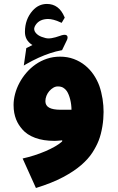

<svg xmlns="http://www.w3.org/2000/svg" viewBox="-20 -730 596 973"><path d="M318.4 -525.4 294.4 -475.6 291 -475.1Q263.7 -470.2 234.9 -460.7Q206.1 -451.2 175.3 -437.3Q144.5 -423.3 112.3 -404.8L100.6 -397.9L113.3 -486.3L116.7 -487.8L122.6 -490.7L128.9 -493.7Q130.4 -494.6 131.8 -495.4Q133.3 -496.1 134.8 -497.1Q137.7 -498.5 141.1 -500L144.5 -502L141.1 -503.9Q106.4 -526.9 106.4 -567.9Q106.4 -600.6 116.2 -627.4Q126 -654.3 145.5 -676.3Q175.8 -710 217.8 -710Q278.8 -710 306.6 -644L308.1 -640.6L292.5 -614.3L286.6 -616.7Q268.1 -625.5 252.2 -629.6Q236.3 -633.8 223.6 -633.8Q179.7 -633.3 160.2 -603Q159.2 -601.1 158 -599.1Q156.7 -597.2 156 -595.2Q155.3 -593.3 154.8 -591.8Q152.8 -586.4 153.3 -581.5L155.3 -572.8Q161.1 -560.5 174.8 -551.3Q188.5 -542.5 210.9 -537.1Q214.8 -536.1 219.7 -535.6Q224.6 -535.2 230 -535.4Q235.4 -535.6 241.2 -536.6Q250.5 -538.1 261 -541Q271.5 -543.9 282.7 -547.9Q305.7 -556.6 315.4 -552.2Q318.4 -550.8 320.1 -548.3Q321.8 -545.9 322.3 -543.5Q322.8 -540.5 322.3 -537.1Q321.8 -533.7 320.8 -531.2Q320.3 -529.8 319.8 -528.3Q319.3 -526.9 318.4 -525.4ZM295.4 -19Q292.5 -18.6 287.1 -18.1Q281.7 -17.6 275.6 -17.1Q269.5 -16.6 264.2 -16.4Q258.8 -16.1 256.3 -16.1Q199.2 -16.1 158 -31.5Q116.7 -46.9 93.3 -74.2Q83.5 -85.4 75.4 -97.9Q67.4 -110.4 61.5 -125.2Q55.7 -140.1 52.2 -158Q48.8 -175.8 48.8 -198.2Q48.8 -225.1 56.4 -253.9Q64 -282.7 78.4 -309.8Q92.8 -336.9 113.5 -361.1Q134.3 -385.3 160.4 -403.6Q186.5 -421.9 217.8 -432.4Q249 -442.9 284.2 -442.9Q322.3 -442.9 354.2 -430.9Q386.2 -418.9 411.4 -398.4Q436.5 -377.9 454.6 -351.1Q472.7 -324.2 483.4 -294.9Q488.8 -279.3 492.9 -262.5Q497.1 -245.6 499.8 -228.5Q502.4 -211.4 503.7 -194.6Q504.9 -177.7 504.9 -162.6Q504.9 -145.5 503.4 -127Q502 -108.4 498.8 -89.4Q495.6 -70.3 491 -52Q486.3 -33.7 480 -17.6Q468.3 12.2 447.8 43.9Q427.2 75.7 391.1 106.9Q355 138.2 299.6 167.7Q244.1 197.3 162.1 222.7L94.7 73.2Q123.5 66.9 153.3 57.4Q183.1 47.9 210 36.4Q236.8 24.9 259 12.2Q281.2 -0.5 294.9 -13.2ZM210 -217.3Q210 -195.3 228.8 -184.6Q247.6 -173.8 287.6 -173.8H342.3Q342.3 -186 340.6 -199.7Q338.9 -213.4 335.7 -226.1Q332.5 -238.8 328.1 -249.8Q323.7 -260.7 318.4 -268.6Q310.5 -279.8 299.8 -285.9Q289.1 -292 272.9 -292Q261.2 -292 250 -285.4Q238.8 -278.8 229.7 -268.3Q220.7 -257.8 215.3 -244.4Q210 -231 210 -217.3Z"/></svg>

Font: DimaFred
Style: Bold
Weight: 800
Designer: R.Balvardi
Foundry: R.Balvardi (r.balvardi@gmail.com)
Version: Version 1.00;August 2, 2018;FontCreator 11.5.0.2427 64-bit